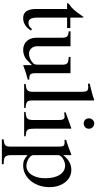

<svg xmlns="http://www.w3.org/2000/svg" viewBox="501 -1304 1044 2087"><g transform="rotate(90 1023.5 -260.0)"><path d="M284.2 -466.8H170.9V-146.5Q170.9 -92.8 184.6 -69.8Q198.2 -46.9 228.5 -46.9Q248 -46.9 262.7 -55.2Q277.3 -63.5 296.9 -85.9L310.5 -72.3Q257.8 10.7 175.8 10.7Q77.1 10.7 77.1 -130.9V-466.8H18.6Q14.6 -467.8 14.6 -473.6Q14.6 -483.4 33.2 -495.1Q77.1 -520.5 141.6 -614.3Q146.5 -622.1 152.8 -629.4Q159.2 -636.7 164.1 -645.5Q168 -645.5 169.4 -642.6Q170.9 -639.6 170.9 -630.9V-502H284.2Z M844.7 -39.1Q801.8 -28.3 767.6 -17.6Q733.4 -6.8 690.4 9.8L687.5 7.8V-85L638.7 -37.1Q616.2 -13.7 585.9 -1.5Q555.7 10.7 524.4 10.7Q462.9 10.7 426.3 -28.3Q389.6 -67.4 389.6 -133.8V-413.1Q389.6 -452.1 375.5 -466.8Q361.3 -481.4 320.3 -484.4V-503.9H482.4V-137.7Q482.4 -102.5 505.9 -77.6Q529.3 -52.7 562.5 -52.7Q587.9 -52.7 613.8 -63Q639.6 -73.2 662.1 -93.8Q672.9 -101.6 677.7 -114.7Q682.6 -127.9 682.6 -150.4V-414.1Q682.6 -434.6 679.2 -447.8Q675.8 -460.9 666.5 -468.8Q657.2 -476.6 640.6 -480Q624 -483.4 598.6 -484.4V-503.9H775.4V-119.1Q775.4 -80.1 788.1 -67.9Q800.8 -55.7 838.9 -55.7H844.7Z M888.7 -712.9Q918 -719.7 940.9 -725.1Q963.9 -730.5 984.9 -736.3Q1005.9 -742.2 1025.4 -748Q1044.9 -753.9 1066.4 -761.7L1071.3 -758.8V-93.8Q1071.3 -70.3 1074.2 -56.2Q1077.1 -42 1085.9 -33.7Q1094.7 -25.4 1110.8 -21.5Q1127 -17.6 1153.3 -15.6V0H891.6V-15.6Q918 -18.6 934.6 -22.9Q951.2 -27.3 960.9 -36.6Q970.7 -45.9 974.1 -60.5Q977.5 -75.2 977.5 -97.7V-628.9Q977.5 -668 967.3 -682.1Q957 -696.3 930.7 -696.3Q922.9 -696.3 913.6 -695.8Q904.3 -695.3 895.5 -694.3H888.7Z M1377.9 -509.8V-113.3Q1377.9 -83 1380.4 -64.9Q1382.8 -46.9 1391.6 -36.6Q1400.4 -26.4 1416.5 -22.5Q1432.6 -18.6 1460.9 -15.6V0H1196.3V-15.6Q1225.6 -17.6 1242.7 -22Q1259.8 -26.4 1269 -36.6Q1278.3 -46.9 1281.2 -64.9Q1284.2 -83 1284.2 -113.3V-372.1Q1284.2 -409.2 1275.9 -424.3Q1267.6 -439.5 1248 -439.5Q1240.2 -439.5 1230 -438.5Q1219.7 -437.5 1209 -435.5L1201.2 -434.6V-451.2L1373 -512.7ZM1322.3 -761.7Q1345.7 -761.7 1362.3 -744.6Q1378.9 -727.5 1378.9 -704.1Q1378.9 -679.7 1362.8 -663.6Q1346.7 -647.5 1321.3 -647.5Q1296.9 -647.5 1281.2 -663.6Q1265.6 -679.7 1265.6 -704.1Q1265.6 -727.5 1282.2 -744.6Q1298.8 -761.7 1322.3 -761.7Z M1499 -456.1Q1522.5 -462.9 1542 -469.2Q1561.5 -475.6 1580.1 -482.4Q1598.6 -489.3 1617.7 -496.6Q1636.7 -503.9 1659.2 -512.7L1666 -510.7V-424.8Q1703.1 -471.7 1741.7 -492.2Q1780.3 -512.7 1827.1 -512.7Q1867.2 -512.7 1901.4 -495.1Q1935.5 -477.5 1960.4 -445.8Q1985.4 -414.1 1999.5 -370.6Q2013.7 -327.1 2013.7 -275.4Q2013.7 -214.8 1995.6 -162.6Q1977.5 -110.4 1945.8 -71.8Q1914.1 -33.2 1871.1 -11.2Q1828.1 10.7 1778.3 10.7Q1760.7 10.7 1746.6 8.3Q1732.4 5.9 1719.7 0.5Q1707 -4.9 1693.8 -14.2Q1680.7 -23.4 1666 -37.1V138.7Q1666 165 1669.9 181.2Q1673.8 197.3 1684.6 206.5Q1695.3 215.8 1714.4 219.2Q1733.4 222.7 1764.6 222.7V242.2H1494.1V223.6Q1518.6 220.7 1534.2 216.8Q1549.8 212.9 1558.6 204.1Q1567.4 195.3 1570.3 181.6Q1573.2 168 1573.2 146.5V-375Q1573.2 -415 1564.5 -427.2Q1555.7 -439.5 1527.3 -439.5Q1519.5 -439.5 1513.2 -439.5Q1506.8 -439.5 1499 -438.5ZM1666 -97.7Q1666 -85 1676.8 -72.3Q1687.5 -59.6 1704.1 -48.8Q1720.7 -38.1 1741.7 -31.2Q1762.7 -24.4 1782.2 -24.4Q1812.5 -24.4 1837.4 -39.6Q1862.3 -54.7 1879.9 -81.5Q1897.5 -108.4 1907.2 -146.5Q1917 -184.6 1917 -230.5Q1917 -279.3 1907.2 -319.3Q1897.5 -359.4 1879.4 -387.2Q1861.3 -415 1835.9 -430.2Q1810.5 -445.3 1779.3 -445.3Q1759.8 -445.3 1739.7 -438.5Q1719.7 -431.6 1703.1 -420.9Q1686.5 -410.2 1676.3 -397.5Q1666 -384.8 1666 -372.1Z"/></g></svg>

Font: BabelStone Tibetan Slim
Style: Regular
Weight: 400
Designer: Christopher J. Fynn
Foundry: BabelStone
Version: Version 10.011 October 1, 2023